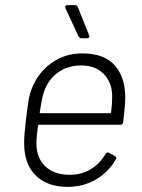

<svg xmlns="http://www.w3.org/2000/svg" viewBox="-20 -720 554 748"><path d="M391 -120Q397 -129 404 -125L428 -112Q436 -106 431 -99Q403 -50 354 -21Q305 8 243 8Q174 8 131 -26Q88 -60 78 -119Q74 -138 74 -164Q74 -194 81 -253Q87 -302 91 -327Q95 -352 103 -373Q127 -436 179.5 -474Q232 -512 301 -512Q385 -512 426.5 -466Q468 -420 468 -339Q468 -312 460 -244Q458 -234 449 -234H133Q129 -234 128 -230Q122 -187 122 -161Q122 -105 156.5 -72Q191 -39 252 -39Q297 -39 333 -60.5Q369 -82 391 -120ZM135 -283Q134 -279 138 -279H409Q413 -279 413 -283Q417 -315 417 -345Q417 -398 384.5 -431.5Q352 -465 296 -465Q243 -465 204.5 -436.5Q166 -408 151 -361Q144 -343 135 -283ZM328 -578Q328 -571 319 -571H297Q291 -571 286 -578L235 -688Q234 -690 234 -693Q234 -700 243 -700H272Q280 -700 283 -693L327 -583Q328 -581 328 -578Z"/></svg>

Font: Barlow Light
Style: Italic
Weight: 300
Italic angle: -7°
Designer: Jeremy Tribby
Foundry: Tribby Type
Version: Version 1.408